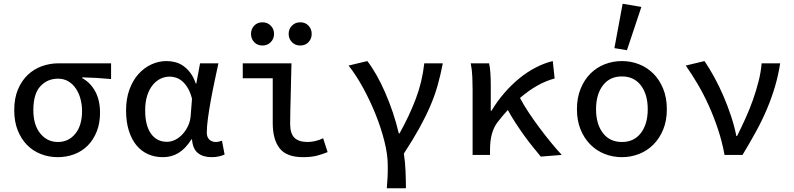

<svg xmlns="http://www.w3.org/2000/svg" viewBox="-20 -827 4240 1025"><path d="M288 12Q241 12 198.5 -4.5Q156 -21 124.5 -53Q93 -85 74.5 -131.5Q56 -178 56 -239Q56 -303 76 -350Q96 -397 129 -428Q162 -459 204.5 -474Q247 -489 293 -489H573V-405Q531 -409 496 -411Q461 -413 419 -414V-410Q464 -385 489 -338Q514 -291 514 -225Q514 -169 496.5 -125Q479 -81 449 -50.5Q419 -20 377.5 -4Q336 12 288 12ZM289 -69Q346 -69 382 -113Q418 -157 418 -234Q418 -268 409.5 -299.5Q401 -331 384.5 -355Q368 -379 344.5 -393Q321 -407 290 -407Q233 -407 195.5 -366.5Q158 -326 158 -239Q158 -160 195 -114.5Q232 -69 289 -69Z M849 12Q805 12 769 -4.5Q733 -21 707.5 -52.5Q682 -84 667.5 -130.5Q653 -177 653 -237Q653 -300 671 -349Q689 -398 719 -431.5Q749 -465 788 -483Q827 -501 869 -501Q893 -501 916 -495Q939 -489 959.5 -474.5Q980 -460 997 -437Q1014 -414 1025 -381H1028L1048 -489H1146Q1136 -442 1125 -390.5Q1114 -339 1105 -289Q1096 -239 1090 -195Q1084 -151 1084 -119Q1084 -94 1098 -81.5Q1112 -69 1132 -69Q1140 -69 1148.5 -71Q1157 -73 1165 -76L1179 -2Q1168 3 1150.5 7.5Q1133 12 1109 12Q1064 12 1036.5 -10Q1009 -32 1005 -83H1002Q971 -34 934 -11Q897 12 849 12ZM871 -70Q894 -70 916 -81Q938 -92 955.5 -111.5Q973 -131 984.5 -156Q996 -181 998 -210L1005 -300Q996 -335 982 -358Q968 -381 951.5 -394.5Q935 -408 918 -413Q901 -418 886 -418Q861 -418 837.5 -407Q814 -396 795.5 -373.5Q777 -351 766 -317Q755 -283 755 -238Q755 -157 786 -113.5Q817 -70 871 -70Z M1598 12Q1510 12 1473 -35Q1436 -82 1436 -171V-409H1276V-489H1536Q1535 -448 1534 -405Q1533 -362 1532 -320Q1531 -278 1530 -238.5Q1529 -199 1529 -165Q1529 -114 1552 -91.5Q1575 -69 1622 -69Q1639 -69 1661 -73.5Q1683 -78 1705 -89L1729 -15Q1703 -4 1672 4Q1641 12 1598 12ZM1381 -584Q1354 -584 1337 -602Q1320 -620 1320 -646Q1320 -672 1337 -690Q1354 -708 1381 -708Q1408 -708 1425.5 -690Q1443 -672 1443 -646Q1443 -620 1425.5 -602Q1408 -584 1381 -584ZM1583 -584Q1556 -584 1538.5 -602Q1521 -620 1521 -646Q1521 -672 1538.5 -690Q1556 -708 1583 -708Q1610 -708 1627 -690Q1644 -672 1644 -646Q1644 -620 1627 -602Q1610 -584 1583 -584Z M2045 178Q2046 162 2047 148.5Q2048 135 2049 121Q2050 107 2050 91Q2050 75 2050 54Q2050 -1 2032.5 -71.5Q2015 -142 1986 -214.5Q1957 -287 1919.5 -356Q1882 -425 1841 -477L1941 -501Q1965 -470 1989.5 -427Q2014 -384 2036 -333.5Q2058 -283 2077 -227Q2096 -171 2109 -115H2113Q2164 -206 2199 -297.5Q2234 -389 2245 -489H2344Q2332 -427 2316.5 -372Q2301 -317 2277 -261Q2253 -205 2219 -143.5Q2185 -82 2136 -7Q2143 38 2145 87Q2147 136 2147 178Z M2867 9Q2847 -15 2824 -43.5Q2801 -72 2778 -104Q2755 -136 2732.5 -170.5Q2710 -205 2691 -240Q2677 -225 2663 -208Q2649 -191 2635 -173Q2616 -148 2606 -112Q2596 -76 2596 -26V0H2503V-350Q2503 -379 2501.5 -416.5Q2500 -454 2493 -489H2591Q2596 -468 2598 -437Q2600 -406 2600 -373V-236H2604Q2634 -286 2671.5 -329.5Q2709 -373 2751 -407.5Q2793 -442 2839 -466Q2885 -490 2931 -501L2941 -408Q2849 -384 2756 -304Q2776 -266 2803 -225.5Q2830 -185 2859.5 -145.5Q2889 -106 2919.5 -68.5Q2950 -31 2979 0Z M3300 12Q3252 12 3208.5 -5Q3165 -22 3132 -55Q3099 -88 3079.5 -135.5Q3060 -183 3060 -244Q3060 -305 3079.5 -353Q3099 -401 3132 -434Q3165 -467 3208.5 -484Q3252 -501 3300 -501Q3348 -501 3391.5 -484Q3435 -467 3468 -434Q3501 -401 3520.5 -353Q3540 -305 3540 -244Q3540 -183 3520.5 -135.5Q3501 -88 3468 -55Q3435 -22 3391.5 -5Q3348 12 3300 12ZM3300 -69Q3365 -69 3401.5 -117Q3438 -165 3438 -244Q3438 -323 3401.5 -371Q3365 -419 3300 -419Q3235 -419 3198.5 -371Q3162 -323 3162 -244Q3162 -165 3198.5 -117Q3235 -69 3300 -69ZM3327 -559 3260 -570 3304 -807 3404 -790Z M3848 0Q3835 -71 3813 -137Q3791 -203 3764 -263Q3737 -323 3705.5 -376.5Q3674 -430 3641 -477L3741 -501Q3767 -463 3793.5 -414.5Q3820 -366 3842.5 -313.5Q3865 -261 3883 -206.5Q3901 -152 3911 -101H3915Q3938 -147 3960 -195.5Q3982 -244 3999.5 -293.5Q4017 -343 4029.5 -392Q4042 -441 4046 -489H4145Q4135 -425 4117.5 -365.5Q4100 -306 4075 -246.5Q4050 -187 4017 -126.5Q3984 -66 3944 0Z"/></svg>

Font: Source Code Pro Medium
Style: Regular
Weight: 500
Monospace: yes
Designer: Paul D. Hunt, Teo Tuominen
Foundry: Adobe Systems Incorporated
Version: Version 2.030;PS 1.000;hotconv 16.6.51;makeotf.lib2.5.65220